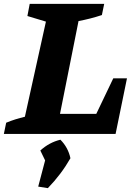

<svg xmlns="http://www.w3.org/2000/svg" viewBox="-39 -694 692 995"><path d="M548 -288H619L560 0H-19L-7 -58Q17 -68 41 -75.5Q65 -83 90 -89L199 -582L103 -611L115 -674H501L489 -616Q429 -596 368 -585L272 -104H460ZM159 273 197 129 326 126Q278 210 209 281ZM217 183 170 86Q216 44 274 30Q314 70 326 126Z"/></svg>

Font: Piazzolla Thin Black
Style: Italic
Weight: 900
Italic angle: -11.3°
Version: Version 2.005